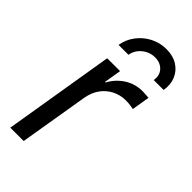

<svg xmlns="http://www.w3.org/2000/svg" viewBox="-235 -806 864 864"><g transform="rotate(45 197.5 -373.5)"><path d="M24.9 0 112.3 -529.3H194.3L180.7 -446.8H184.1Q205.6 -487.3 243.9 -512.2Q282.2 -537.1 331.1 -537.1Q341.3 -537.1 352.5 -536.1Q363.8 -535.2 369.6 -534.7L355.5 -449.2Q350.1 -450.7 336.2 -452.6Q322.3 -454.6 305.2 -454.6Q272 -454.6 242.2 -439.9Q212.4 -425.3 191.9 -397.2Q171.4 -369.1 164.6 -328.1L109.9 0ZM272.5 -747.1Q314.5 -747.1 343.8 -728.5Q373 -710 386.2 -678.5Q399.4 -647 392.6 -607.9H329.6Q335.4 -641.6 315.7 -663.1Q295.9 -684.6 262.2 -684.6Q228.5 -684.6 201.7 -663.1Q174.8 -641.6 168.9 -607.9H106Q112.3 -647 136 -678.5Q159.7 -710 195.1 -728.5Q230.5 -747.1 272.5 -747.1Z"/></g></svg>

Font: Inter 24pt
Style: Italic
Weight: 400
Italic angle: -9.3988°
Designer: Rasmus Andersson
Foundry: rsms
Version: Version 4.001;git-66647c0bb